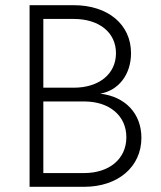

<svg xmlns="http://www.w3.org/2000/svg" viewBox="-20 -720 620 740"><path d="M94 0H304C435 0 525 -77 525 -189C525 -282 463 -348 366 -359C437 -371 485 -433 485 -515C485 -626 396 -700 264 -700H94ZM304 -53H147V-329H304C402 -329 467 -274 467 -191C467 -108 402 -53 304 -53ZM264 -382H147V-647H264C362 -647 427 -595 427 -515C427 -435 362 -382 264 -382Z"/></svg>

Font: Uncut Sans Light
Style: Regular
Weight: 300
Designer: Kasper Nordkvist
Foundry: UNCUT.wtf
Version: Version 1.304;Glyphs 3.2 (3246)